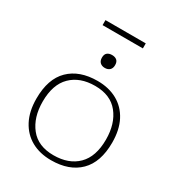

<svg xmlns="http://www.w3.org/2000/svg" viewBox="-200 -975 1024 1110"><g transform="rotate(30 311.5 -419.5)"><path d="M308.5 10Q233.5 10 177.2 -21.2Q121 -52.5 89.5 -112.2Q58 -172 58 -257Q58 -388.5 126 -455.2Q194 -522 314.5 -522Q389.5 -522 446 -490.8Q502.5 -459.5 533.8 -399.8Q565 -340 565 -255Q565 -124 497.2 -57Q429.5 10 308.5 10ZM306.5 -22Q408 -22 466.5 -80Q525 -138 525 -252Q525 -358 472.2 -424Q419.5 -490 316.5 -490Q215.5 -490 156.8 -432Q98 -374 98 -260Q98 -154.5 150.8 -88.2Q203.5 -22 306.5 -22ZM311.5 -607.5Q291.5 -607.5 279.5 -618.8Q267.5 -630 267.5 -651.5Q267.5 -673.5 279.5 -683.5Q291.5 -693.5 311.5 -693.5Q331.5 -693.5 343.5 -683.5Q355.5 -673.5 355.5 -651.5Q355.5 -630 343.5 -618.8Q331.5 -607.5 311.5 -607.5ZM177 -815.5V-849H446V-815.5Z"/></g></svg>

Font: Newsreader Caption ExtraLight
Style: Regular
Weight: 275
Designer: Hugues Gentile
Foundry: Production Type
Version: Version 1.001